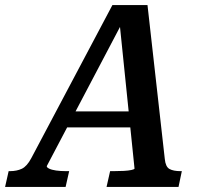

<svg xmlns="http://www.w3.org/2000/svg" viewBox="-75 -735 805 755"><path d="M190 -297H457L454 -234H166ZM394 -657 410 -654 109 -82Q108 -77 118 -72Q128 -67 145.5 -64.5Q163 -62 185 -62H197L183 0H-55L-41 -62H-36Q-9 -62 11 -71.5Q31 -81 48 -113L367 -715H505L573 -110Q576 -79 591.5 -70.5Q607 -62 635 -62H640L627 0H344L358 -62H371Q393 -62 411.5 -63Q430 -64 441.5 -66.5Q453 -69 454 -72Z"/></svg>

Font: Roboto Serif Medium
Style: Italic
Weight: 500
Italic angle: -10°
Designer: Greg Gazdowicz
Foundry: Commercial Type
Version: Version 1.008